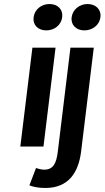

<svg xmlns="http://www.w3.org/2000/svg" viewBox="-20 -728 520 954"><path d="M210 -577C251 -577 284 -604 289 -642C294 -681 267 -708 226 -708C185 -708 152 -681 147 -642C142 -604 169 -577 210 -577ZM81 0H196L256 -491H141ZM267 27C260 84 244 115 200 115C185 115 172 111 159 107L126 193C144 200 169 206 205 206C321 206 370 129 383 25L446 -491H330ZM399 -577C440 -577 474 -604 479 -642C484 -681 456 -708 415 -708C375 -708 341 -681 336 -642C331 -604 359 -577 399 -577Z"/></svg>

Font: Falling Sky
Style: Obl
Weight: 400
Designer: Paul D. Hunt
Foundry: Adobe Systems Incorporated
Version: Version 1.02